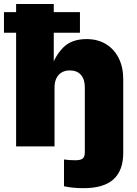

<svg xmlns="http://www.w3.org/2000/svg" viewBox="-34 -748 698 981"><path d="M393.1 213.4Q365.2 213.4 339.4 210.9Q313.5 208.5 293 203.6V66.9Q306.6 68.8 321 69.8Q335.4 70.8 350.6 70.8Q378.4 70.8 388.9 61.8Q399.4 52.7 399.4 30.8V0H595.7V32.7Q595.7 123 545.9 168.2Q496.1 213.4 393.1 213.4ZM244.6 -301.3V0H48.3V-727.5H240.7V-400.9H228Q247.6 -463.9 290 -506.1Q332.5 -548.3 408.2 -548.3Q465.8 -548.3 508.1 -522.2Q550.3 -496.1 573 -450Q595.7 -403.8 595.7 -343.8V0H399.4V-302.2Q399.4 -342.8 379.4 -365.5Q359.4 -388.2 322.3 -388.2Q298.8 -388.2 281.2 -377.9Q263.7 -367.7 254.2 -348.1Q244.6 -328.6 244.6 -301.3ZM-13.7 -580.6V-686H374.5V-580.6Z"/></svg>

Font: Inter 17pt Black
Style: Regular
Weight: 900
Version: Version 4.001;git-66647c0bb